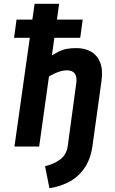

<svg xmlns="http://www.w3.org/2000/svg" viewBox="-20 -771 606 1010"><path d="M240 219 217 103Q265 92 297 67.5Q329 43 336 0H466Q455 72 420.5 118.5Q386 165 338 188.5Q290 212 240 219ZM336 0 381 -332Q386 -367 373.5 -384Q361 -401 332 -401Q317 -401 301.5 -397Q286 -393 268.5 -385Q251 -377 228 -363L236 -468Q265 -488 287.5 -499Q310 -510 332 -514Q354 -518 381 -518Q427 -518 459.5 -499Q492 -480 507 -442Q522 -404 514 -346L466 0ZM56 0 162 -751H291L186 0ZM54 -572 67 -668H415L402 -572Z"/></svg>

Font: Finlandica SemiBold
Style: Italic
Weight: 600
Italic angle: -8°
Designer: Niklas Ekholm, Juho Hiilivirta, Jaakko Suomalainen
Foundry: Helsinki Type Studio
Version: Version 1.063